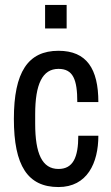

<svg xmlns="http://www.w3.org/2000/svg" viewBox="-20 -743 450 775"><path d="M249 -628V-723H162V-628ZM216 -538C93 -538 36 -452 36 -263C36 -74 92 12 216 12C332 12 377 -85 377 -195H296C296 -108 275 -61 216 -61C150 -61 122 -123 122 -244V-282C122 -403 151 -465 216 -465C275 -465 292 -422 292 -331H377C377 -465 330 -538 216 -538Z"/></svg>

Font: Archivo Narrow
Style: Regular
Weight: 400
Designer: Hector Gatti
Foundry: Omnibus-Type
Version: Version 1.003;PS 001.003;hotconv 1.0.70;makeotf.lib2.5.58329